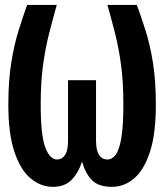

<svg xmlns="http://www.w3.org/2000/svg" viewBox="-20 -729 655 767"><path d="M526.7 -709.2Q543.6 -663.1 561.3 -607.7Q579 -552.3 590.8 -479.7Q602.6 -407.2 602.6 -309.7Q602.6 -194.9 579.2 -122.8Q555.9 -50.8 516.2 -16.7Q476.4 17.4 427.2 17.4Q373.3 17.4 347.2 -9.5Q321 -36.4 307.7 -83.6Q292.3 -36.4 264.9 -9.5Q237.4 17.4 191.3 17.4Q143.1 17.4 102.6 -16.2Q62.1 -49.7 37.7 -122.1Q13.3 -194.4 13.3 -309.7Q13.3 -407.2 25.1 -479.7Q36.9 -552.3 54.4 -607.7Q71.8 -663.1 88.2 -709.2H206.7Q190.8 -652.8 176.2 -595.4Q161.5 -537.9 152.1 -469.7Q142.6 -401.5 142.6 -312.3Q142.6 -188.7 160.8 -140.3Q179 -91.8 208.7 -91.8Q226.7 -91.8 239.2 -109Q251.8 -126.2 251.8 -167.2V-408.7H363.6V-168.2Q363.6 -127.7 375.9 -109.7Q388.2 -91.8 409.2 -91.8Q427.7 -91.8 442.1 -110.8Q456.4 -129.7 464.6 -177.4Q472.8 -225.1 472.8 -311.3Q472.8 -401 463.6 -469.5Q454.4 -537.9 439.7 -595.4Q425.1 -652.8 409.2 -709.2Z"/></svg>

Font: Fira Code SemiBold
Style: Regular
Weight: 600
Designer: Carrois Corporate, Edenspiekermann AG, Nikita Prokopov
Foundry: Carrois Corporate, Edenspiekermann AG, Nikita Prokopov
Version: Version 6.002